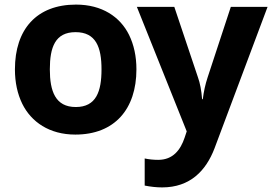

<svg xmlns="http://www.w3.org/2000/svg" viewBox="-20 -576 1185 836"><path d="M576 -546 793 -4 784 23C766 77 733 120 669 120C648 120 629 118 610 114V232C635 237 661 240 686 240C808 240 877 167 914 70L1145 -546H985L884 -239C874 -209 867 -177 863 -144H860C857 -183 851 -214 842 -239L739 -546ZM309 -436C398 -436 422 -370 422 -274C422 -178 399 -110 310 -110C221 -110 197 -179 197 -274C197 -370 220 -436 309 -436ZM45 -274C45 -217 56 -167 77 -124C116 -45 195 10 308 10C479 10 574 -101 574 -274C574 -331 563 -381 542 -424C503 -503 424 -556 311 -556C139 -556 45 -448 45 -274Z"/></svg>

Font: Passageway
Style: Regular
Weight: 700
Foundry: Ascender Corporation
Version: Version 1.11